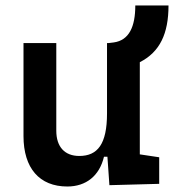

<svg xmlns="http://www.w3.org/2000/svg" viewBox="-20 -676 640 706"><path d="M227.5 9.8C296.4 9.8 345.7 -29.3 362.3 -99.6H375L382.3 4.9L565.4 0V-97.7L494.1 -108.4V-447.3C567.9 -484.9 599.6 -552.2 599.6 -655.8H477.5C477.5 -577.6 454.6 -527.8 398.4 -520L378.9 -517.6H373.5V-258.8C373.5 -146 338.9 -102.5 271.5 -102.5C218.3 -102.5 187 -135.7 187 -195.3V-517.6H66.4V-175.8C66.4 -57.6 125 9.8 227.5 9.8Z"/></svg>

Font: Cascadia Code PL SemiBold
Style: Regular
Weight: 600
Monospace: yes
Designer: Aaron Bell
Foundry: Saja Typeworks
Version: Version 2404.023